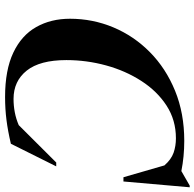

<svg xmlns="http://www.w3.org/2000/svg" viewBox="-25 -765 804 794"><g transform="rotate(90 377.0 -368.0)"><path d="M574.5 -11Q521.5 1.5 476.2 7.2Q431 13 381 13Q269.5 13 197.8 -21Q126 -55 91.8 -115.8Q57.5 -176.5 57.5 -255.5Q57.5 -349.5 93.2 -434.8Q129 -520 195.8 -586Q262.5 -652 355.5 -690Q448.5 -728 562.5 -728Q627.5 -728 687.5 -716L747.5 -750.5H754.5L730.5 -476.5H713L664 -646Q639.5 -674 611.8 -683.8Q584 -693.5 552 -693.5Q476.5 -693.5 416.8 -654.8Q357 -616 314.8 -550.5Q272.5 -485 250.5 -404.5Q228.5 -324 228.5 -240.5Q228.5 -131 272 -76.5Q315.5 -22 389 -22Q417 -22 444.5 -27.2Q472 -32.5 497.5 -43.5L652 -198.5H668Z"/></g></svg>

Font: Newsreader Display
Style: Bold Italic
Weight: 700
Italic angle: -17°
Designer: Hugues Gentile
Foundry: Production Type
Version: Version 1.001